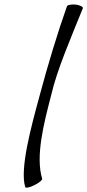

<svg xmlns="http://www.w3.org/2000/svg" viewBox="-20 -833 397 874"><path d="M285 -805C243 -687 197 -535 161 -400C122 -257 69 -63 95 19C96 24 115 21 136 10C157 0 173 -13 172 -19C141 -122 179 -269 213 -400C239 -514 304 -664 357 -795C360 -801 346 -809 326 -812C307 -814 288 -811 285 -805Z"/></svg>

Font: Nupuram Light Oblique
Style: Regular
Weight: 300
Designer: Santhosh Thottingal (santhosh.thottingal@gmail.com)
Foundry: SMC
Version: Version 1.000